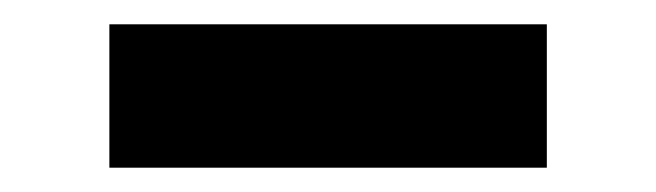

<svg xmlns="http://www.w3.org/2000/svg" viewBox="-20 -404 540 158"><path d="M70 -384H430V-266H70Z"/></svg>

Font: Kufam SemiBold
Style: Regular
Weight: 600
Designer: Wael Morcos, Artur Schmal
Foundry: Original Type
Version: Version 1.300; ttfautohint (v1.8.3)